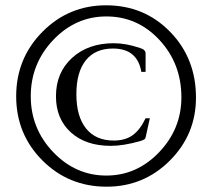

<svg xmlns="http://www.w3.org/2000/svg" viewBox="-20 -686 800 724"><path d="M545 -240 530 -172Q529 -164 525 -161Q521 -158 509 -154Q445 -136 398 -136Q303 -136 247 -187Q191 -238 191 -323Q191 -412 251.5 -467.5Q312 -523 409 -523Q455 -523 508 -505Q529 -499 529 -484V-415H513Q498 -503 406 -503Q339 -503 303.5 -458.5Q268 -414 268 -331Q268 -247 304.5 -201.5Q341 -156 409 -156Q452 -156 480 -176Q508 -196 529 -240ZM719 -318Q719 -179 620.5 -80.5Q522 18 382 18Q239 18 140 -81Q41 -180 41 -323Q41 -466 140 -566Q239 -666 380 -666Q524 -666 621.5 -566Q719 -466 719 -318ZM664 -319Q664 -446 581.5 -535Q499 -624 381 -624Q265 -624 180.5 -535Q96 -446 96 -323Q96 -201 180.5 -112.5Q265 -24 381 -24Q496 -24 580 -112Q664 -200 664 -319Z"/></svg>

Font: STIX
Style: Italic
Weight: 400
Italic angle: -16.33°
Designer: MicroPress Inc., with final additions and corrections provided by Coen Hoffman, Elsevier (retired)
Version: Version 1.1.1